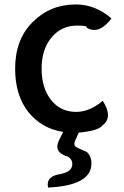

<svg xmlns="http://www.w3.org/2000/svg" viewBox="-20 -584 557 863"><path d="M196 259Q185 207 254 198L279 190Q305 178 305 153Q305 132 285 120Q219 101 245 47L264 9Q167 -6 107 -81Q48 -156 48 -275Q48 -407 127 -485Q206 -564 320 -564Q409 -564 481 -501Q424 -426 369 -460Q376 -469 326 -469Q256 -469 211 -415Q167 -362 167 -275Q167 -188 210 -134Q253 -81 322 -81Q383 -81 442 -131Q490 -55 439 -19Q422 4 334 12L317 50Q308 71 328 80L370 99Q391 118 391 151Q391 250 196 259Z"/></svg>

Font: Swei Half Moon CJK SC
Style: Medium
Weight: 500
Version: Version 2.071